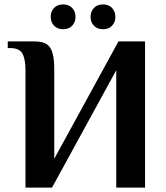

<svg xmlns="http://www.w3.org/2000/svg" viewBox="-20 -847 749 867"><path d="M95 -530Q95 -581 81 -605.5Q67 -630 25 -630H15V-660H135Q171 -660 190 -648Q209 -636 217 -608.5Q225 -581 225 -530V-130L515 -660H635V0H505V-530L215 0H95ZM209 -771Q209 -795 224 -811Q239 -827 265 -827Q291 -827 306 -811Q321 -795 321 -771Q321 -747 306 -731Q291 -715 265 -715Q239 -715 224 -731Q209 -747 209 -771ZM389 -771Q389 -795 404 -811Q419 -827 445 -827Q471 -827 486 -811Q501 -795 501 -771Q501 -747 486 -731Q471 -715 445 -715Q419 -715 404 -731Q389 -747 389 -771Z"/></svg>

Font: Philosopher
Style: Bold
Weight: 700
Designer: Jovanny Lemonad
Foundry: Jovanny Lemonad
Version: Version 2.000